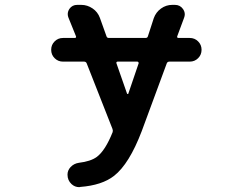

<svg xmlns="http://www.w3.org/2000/svg" viewBox="-20 -566 1040 793"><path d="M311.5 206.1Q309.6 207 307.6 207Q289.1 207 275.4 194.3Q258.8 178.7 258.8 155.3Q258.8 137.7 271.5 124Q285.2 109.4 305.7 106.4Q354.5 100.6 379.9 82Q415 55.7 445.3 -20.5Q447.3 -27.3 444.3 -34.2L337.9 -304.7Q335 -311.5 327.1 -311.5H240.2Q219.7 -311.5 205.6 -325.7Q191.4 -339.8 191.4 -360.4Q191.4 -380.9 205.6 -395Q219.7 -409.2 240.2 -409.2H289.1Q292 -409.2 293.5 -411.1Q294.9 -413.1 293.9 -416L262.7 -493.2Q259.8 -500 259.8 -507.8Q259.8 -518.6 266.6 -529.3Q278.3 -545.9 298.8 -545.9H315.4Q340.8 -545.9 362.3 -531.2Q383.8 -516.6 392.6 -492.2L419.9 -416Q421.9 -409.2 429.7 -409.2H581.1Q588.9 -409.2 590.8 -416L615.2 -491.2Q624 -515.6 645 -530.8Q666 -545.9 691.4 -545.9H702.1Q723.6 -545.9 735.4 -529.3Q743.2 -518.6 743.2 -506.8Q743.2 -500 740.2 -492.2L711.9 -416Q710.9 -413.1 712.4 -411.1Q713.9 -409.2 716.8 -409.2H763.7Q784.2 -409.2 798.3 -395Q812.5 -380.9 812.5 -360.4Q812.5 -339.8 798.3 -325.7Q784.2 -311.5 763.7 -311.5H679.7Q671.9 -311.5 668.9 -304.7L565.4 -24.4Q513.7 111.3 451.2 160.2Q401.4 199.2 311.5 206.1ZM504.9 -178.7Q505.9 -177.7 507.8 -177.7Q509.8 -177.7 509.8 -178.7L552.7 -304.7Q552.7 -307.6 551.3 -309.6Q549.8 -311.5 546.9 -311.5H465.8Q462.9 -311.5 461.4 -309.6Q460 -307.6 460.9 -304.7Z"/></svg>

Font: Rounded Mgen+ 1mn medium
Style: Regular
Weight: 500
Designer: [Source Han Sans]
Ryoko NISHIZUKA  (kana & ideographs); Paul D. Hunt (Latin, Greek & Cyrillic); Wenlong ZHANG  (bopomofo
Version: Version 1.059.20150602